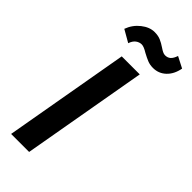

<svg xmlns="http://www.w3.org/2000/svg" viewBox="-287 -962 1010 1010"><g transform="rotate(45 218.0 -456.5)"><path d="M166 -700H300L177 0H43ZM73 -812Q89 -856 125 -884.5Q161 -913 198 -913Q224 -913 243 -905Q262 -897 284 -882Q294 -875 304 -870Q314 -865 323 -865Q342 -865 354 -876Q366 -887 374 -911L436 -879Q427 -830 397 -801.5Q367 -773 325 -773Q302 -773 283.5 -780.5Q265 -788 241 -801Q212 -819 196 -819Q179 -819 164 -808Q149 -797 141 -773Z"/></g></svg>

Font: Niramit
Style: Bold Italic
Weight: 700
Italic angle: -10°
Designer: Katatrad Aksorn Co.,Ltd.
Foundry: Cadson Demak Co.,Ltd.
Version: Version 1.001; ttfautohint (v1.6)